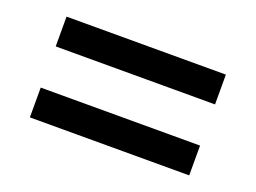

<svg xmlns="http://www.w3.org/2000/svg" viewBox="-59 -575 718 539"><g transform="rotate(20 300.0 -305.5)"><path d="M538 -367V-456H62V-367ZM538 -155V-244H62V-155Z"/></g></svg>

Font: IBM Mono Medium
Style: Regular
Weight: 500
Monospace: yes
Designer: Mike Abbink, Paul van der Laan, Pieter van Rosmalen
Foundry: Bold Monday
Version: Version 2.3